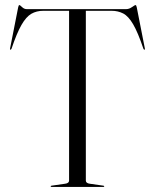

<svg xmlns="http://www.w3.org/2000/svg" viewBox="-20 -736 610 756"><path d="M86 -700H476Q488.5 -700 499.5 -708Q510.5 -716 514 -716Q516.5 -716 518.5 -707L550 -547Q552 -540.5 549 -540.5Q546.5 -540 544.5 -544.5Q523 -608.5 504.2 -640.5Q485.5 -672.5 465 -683Q444.5 -693.5 419.5 -693.5H318V-25Q318 -14.5 334 -12.5L386.5 -5Q390.5 -4.5 390.5 -2.5Q390.5 0 387 0H183Q179.5 0 179.5 -2.5Q179.5 -4.5 183.5 -5L236 -12.5Q252 -14.5 252 -25V-693.5H150.5Q124 -693.5 103.5 -681.8Q83 -670 64.5 -637.8Q46 -605.5 25.5 -544.5Q23.5 -540 21 -540.5Q18 -540.5 20 -547L51.5 -707Q53.5 -716 56 -716Q59 -716 67 -708Q75 -700 86 -700Z"/></svg>

Font: Fraunces 144pt S000 Light
Style: Regular
Weight: 300
Version: Version 1.000; ttfautohint (v1.8.3)